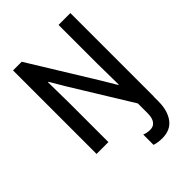

<svg xmlns="http://www.w3.org/2000/svg" viewBox="-266 -837 1170 1170"><g transform="rotate(-45 319.0 -252.0)"><path d="M422.4 216.3Q405.3 216.3 387 213.6Q368.7 210.9 356.4 206.5V117.7Q379.4 127.4 407.2 127.4Q428.2 127.4 441.4 116.9Q454.6 106.4 460.9 88.4Q467.3 70.3 467.3 46.9V-40L564.9 -50.8V40.5Q564.9 119.6 529.3 168Q493.7 216.3 422.4 216.3ZM71.8 0V-719.7H146.5L407.7 -295.4L462.4 -203.6H466.3L463.9 -383.8V-719.7H565.9V0H491.7L230 -425.3L175.3 -518.1H171.4L173.8 -335.9V0Z"/></g></svg>

Font: Reddit Sans Condensed Medium
Style: Regular
Weight: 500
Designer: Stephen Hutchings
Foundry: Reddit
Version: Version 1.014